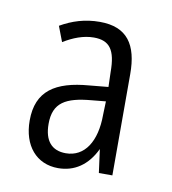

<svg xmlns="http://www.w3.org/2000/svg" viewBox="-50 -767 376 420"><g transform="rotate(10 138.0 -556.5)"><path d="M140 -722C107 -722 79 -713 53 -698L66 -664C87 -677 110 -686 133 -686C168 -686 182 -667 182 -618L183 -585L141 -581C67 -575 26 -549 26 -483C26 -427 57 -391 105 -391C141 -391 170 -410 188 -448L195 -396H225V-621C225 -686 201 -722 140 -722ZM183 -553 182 -523C182 -464 158 -426 116 -426C85 -426 68 -445 68 -483C68 -530 95 -545 152 -550Z"/></g></svg>

Font: Noto Sans Display Condensed Light
Style: Regular
Weight: 300
Width: 3
Designer: Monotype Design Team
Foundry: Monotype Imaging Inc.
Version: Version 1.900